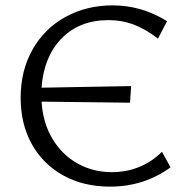

<svg xmlns="http://www.w3.org/2000/svg" viewBox="-20 -687 699 716"><path d="M57 -322Q57 -424 101.5 -502.5Q146 -581 224.5 -624Q303 -667 400 -667Q508 -667 603 -608L569 -543Q524 -578 479.5 -595Q435 -612 385 -612Q276 -612 209.5 -543.5Q143 -475 135 -360L469 -366L465 -304L135 -308Q140 -229 175.5 -169.5Q211 -110 269 -77.5Q327 -45 397 -45Q452 -45 499.5 -64.5Q547 -84 584 -121L616 -63Q517 9 390 9Q292 9 216.5 -32.5Q141 -74 99 -149Q57 -224 57 -322Z"/></svg>

Font: QiushuiShotai Bright
Style: Regular
Weight: 400
Designer: Christian Thalmann (Catharsis Fonts)
Version: Version 1.250;